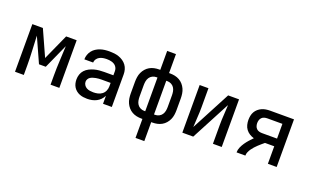

<svg xmlns="http://www.w3.org/2000/svg" viewBox="-98 -1245 3195 1970"><g transform="rotate(20 1500.0 -260.0)"><path d="M58 0V-520H173L300 -238L427 -520H542V0H446V-104Q446 -184 450.5 -264.5Q455 -345 458 -425L337 -156H263L142 -425Q145 -345 149.5 -264.5Q154 -184 154 -104V0Z M847 8Q826 8 804.5 5Q783 2 763 -6Q743 -14 726 -28Q709 -42 698 -60Q687 -78 682 -99Q677 -120 677 -142Q677 -170 686 -197Q695 -224 714 -244.5Q733 -265 758.5 -278Q784 -291 811 -298.5Q838 -306 865.5 -308.5Q893 -311 921 -311H1019V-356Q1019 -370 1014.5 -383.5Q1010 -397 1001 -408Q992 -419 980 -426Q968 -433 954.5 -437Q941 -441 927 -442.5Q913 -444 899 -444Q878 -444 858 -440.5Q838 -437 820.5 -427.5Q803 -418 791 -400.5Q779 -383 779 -363Q779 -363 779 -363Q779 -363 779 -363H683Q683 -363 683 -363Q683 -363 683 -364Q683 -389 691.5 -413.5Q700 -438 715.5 -458Q731 -478 753 -492Q775 -506 799 -514Q823 -522 848 -525Q873 -528 899 -528Q925 -528 951 -525Q977 -522 1001.5 -513.5Q1026 -505 1048 -490Q1070 -475 1085.5 -454Q1101 -433 1108 -407.5Q1115 -382 1115 -356V0H1019V-87Q1007 -63 989 -44.5Q971 -26 947.5 -14Q924 -2 898.5 3Q873 8 847 8ZM884 -76Q909 -76 933.5 -81.5Q958 -87 978 -102Q998 -117 1008.5 -140.5Q1019 -164 1019 -189V-228H921Q906 -228 890.5 -227Q875 -226 860 -223Q845 -220 830 -215.5Q815 -211 802 -203Q789 -195 781 -181Q773 -167 773 -152Q773 -133 783.5 -116.5Q794 -100 810.5 -91Q827 -82 846 -79Q865 -76 884 -76Z M1452 215V8H1440Q1413 8 1387 2.5Q1361 -3 1338 -16Q1315 -29 1297.5 -49Q1280 -69 1269 -93Q1258 -117 1254 -143.5Q1250 -170 1250 -196V-324Q1250 -350 1254 -376.5Q1258 -403 1269 -427Q1280 -451 1297.5 -471Q1315 -491 1338 -504Q1361 -517 1387 -522.5Q1413 -528 1440 -528H1452V-735H1548V-528H1560Q1587 -528 1613 -522.5Q1639 -517 1662 -504Q1685 -491 1702.5 -471Q1720 -451 1731 -427Q1742 -403 1746 -376.5Q1750 -350 1750 -324V-196Q1750 -170 1746 -143.5Q1742 -117 1731 -93Q1720 -69 1702.5 -49Q1685 -29 1662 -16Q1639 -3 1613 2.5Q1587 8 1560 8H1548V215ZM1440 -76H1452V-444H1440Q1418 -444 1398 -434Q1378 -424 1366 -406Q1354 -388 1350 -366.5Q1346 -345 1346 -324V-196Q1346 -175 1350 -153.5Q1354 -132 1366 -114Q1378 -96 1398 -86Q1418 -76 1440 -76ZM1548 -76H1560Q1582 -76 1602 -86Q1622 -96 1634 -114Q1646 -132 1650 -153.5Q1654 -175 1654 -196V-324Q1654 -345 1650 -366.5Q1646 -388 1634 -406Q1622 -424 1602 -434Q1582 -444 1560 -444H1548Z M1885 0V-520H1981V-312Q1981 -257 1977 -202.5Q1973 -148 1971 -93L2196 -520H2315V0H2219V-208Q2219 -263 2223 -317.5Q2227 -372 2229 -427L2004 0Z M2477 0Q2477 -29 2489 -56.5Q2501 -84 2517.5 -108Q2534 -132 2553.5 -154Q2573 -176 2594 -197Q2568 -204 2545 -218.5Q2522 -233 2506 -254.5Q2490 -276 2483.5 -302.5Q2477 -329 2477 -355Q2477 -378 2481.5 -401Q2486 -424 2497.5 -444Q2509 -464 2526.5 -479Q2544 -494 2565 -503.5Q2586 -513 2609 -516.5Q2632 -520 2655 -520H2915V0H2819V-191H2718Q2702 -178 2686.5 -164.5Q2671 -151 2656 -137Q2641 -123 2627 -107.5Q2613 -92 2601.5 -75.5Q2590 -59 2581.5 -40Q2573 -21 2573 0ZM2655 -275H2819V-436H2655Q2638 -436 2622 -431.5Q2606 -427 2594.5 -415.5Q2583 -404 2578 -388Q2573 -372 2573 -355Q2573 -339 2578 -323Q2583 -307 2594.5 -295.5Q2606 -284 2622 -279.5Q2638 -275 2655 -275Z"/></g></svg>

Font: Zed Mono Medium Extended
Style: Regular
Weight: 500
Width: 7
Monospace: yes
Designer: Belleve Invis
Foundry: Belleve Invis
Version: Version 1.0.0; ttfautohint (v1.8.4)